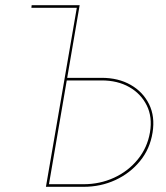

<svg xmlns="http://www.w3.org/2000/svg" viewBox="-20 -720 638 740"><path d="M234 -420H372Q436 -420 483.5 -393Q531 -366 554.5 -318.5Q578 -271 568 -209Q558 -146 519.5 -99Q481 -52 424.5 -26Q368 0 302 0H162L164 -10H302Q365 -10 419.5 -35Q474 -60 511 -105.5Q548 -151 558 -210Q568 -269 545.5 -314Q523 -359 478 -384.5Q433 -410 372 -410H232ZM101 -690 102 -700H287L167 0H157L276 -690Z"/></svg>

Font: Jost Thin
Style: Italic
Weight: 200
Italic angle: -5°
Version: Version 3.710